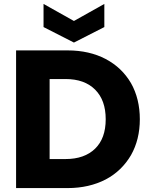

<svg xmlns="http://www.w3.org/2000/svg" viewBox="-20 -959 767 979"><path d="M325 -702C325 -702 62 -702 62 -702C62 -702 62 0 62 0C62 0 325 0 325 0C325 0 325 0 325 0C398 0 463 -15 519 -44C574 -73 617 -115 648 -168C678 -221 693 -282 693 -351C693 -351 693 -351 693 -351C693 -420 678 -482 648 -535C617 -588 574 -629 519 -658C464 -687 399 -702 325 -702ZM314 -148C314 -148 233 -148 233 -148C233 -148 233 -556 233 -556C233 -556 314 -556 314 -556C314 -556 314 -556 314 -556C379 -556 429 -538 465 -502C501 -466 519 -416 519 -351C519 -351 519 -351 519 -351C519 -286 501 -236 465 -201C429 -166 379 -148 314 -148ZM512 -939C512 -939 357 -852 357 -852C357 -852 202 -939 202 -939C202 -939 202 -821 202 -821C202 -821 357 -742 357 -742C357 -742 512 -821 512 -821C512 -821 512 -939 512 -939Z"/></svg>

Font: Girnar Poppins
Style: Bold
Weight: 500
Designer: Ninad Kale (Devanagari), Jonny Pinhorn (Latin)
Foundry: Indian Type Foundry
Version: ""